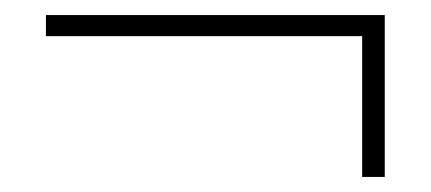

<svg xmlns="http://www.w3.org/2000/svg" viewBox="-20 -405 573 255"><path d="M41 -357V-385H491V-170H461V-357Z"/></svg>

Font: Source Serif 4 SmText ExtraLight
Style: Regular
Weight: 200
Designer: Frank Grießhammer
Foundry: Adobe
Version: Version 4.005;hotconv 1.1.0;makeotfexe 2.6.0